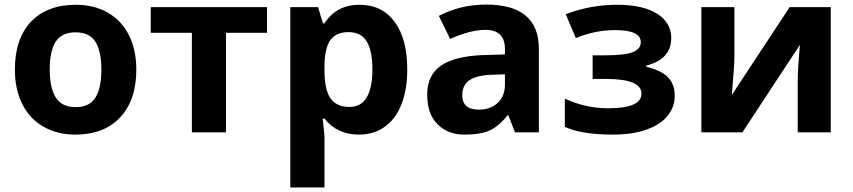

<svg xmlns="http://www.w3.org/2000/svg" viewBox="-20 -577 3720 837"><path d="M574.2 -273.9Q574.2 -140.6 503.9 -65.4Q433.6 9.8 308.1 9.8Q229.5 9.8 169.4 -24.7Q109.4 -59.1 77.1 -123.5Q44.9 -188 44.9 -273.9Q44.9 -407.7 114.7 -481.9Q184.6 -556.2 311 -556.2Q389.6 -556.2 449.7 -522Q509.8 -487.8 542 -423.8Q574.2 -359.9 574.2 -273.9ZM223.1 -395.8Q196.8 -355.5 196.8 -274.2Q196.8 -192.9 223.4 -151.4Q250 -109.9 309.8 -109.9Q369.6 -109.9 395.8 -151.1Q421.9 -192.4 421.9 -273.7Q421.9 -355 395.5 -395.5Q369.1 -436 309.3 -436Q249.5 -436 223.1 -395.8Z M1144 -545.9V-434.1H965.3V0H816.4V-434.1H637.2V-545.9Z M1420.9 -403.3Q1395.5 -369.1 1394.5 -291V-274.9Q1394 -187 1420.4 -148.9Q1446.8 -110.8 1503.4 -110.8Q1603.5 -110.8 1603.5 -275.9Q1603 -356.4 1578.6 -396.5Q1554.2 -436.5 1500.5 -437Q1446.8 -437.5 1420.9 -403.3ZM1545.4 9.8Q1449.2 9.8 1394.5 -60.1H1386.7Q1394.5 8.3 1394.5 19V240.2H1245.6V-545.9H1366.7L1387.7 -475.1H1394.5Q1446.8 -556.2 1546.4 -556.2Q1646 -556.2 1700.7 -481.4Q1755.4 -406.7 1755.4 -273.9Q1755.4 -186.5 1730 -122.1Q1704.6 -57.6 1656.7 -23.9Q1609.4 9.8 1545.4 9.8Z M1995.1 -162.1Q1995.1 -99.1 2067.4 -99.1Q2119.1 -99.1 2150.1 -128.9Q2181.2 -158.7 2181.2 -208V-252.9L2123.5 -251Q2058.6 -249 2026.9 -227.5Q1995.1 -206.1 1995.1 -162.1ZM2086.4 -336.9 2181.2 -339.8V-363.8Q2181.2 -446.8 2096.2 -446.8Q2030.8 -446.8 1942.4 -407.2L1893.1 -507.8Q1987.3 -557.1 2099.6 -557.1Q2329.1 -557.1 2329.1 -363.8V0H2225.1L2196.3 -74.2H2192.4Q2154.8 -26.9 2115 -8.5Q2075.2 9.8 2003.9 9.8Q1932.6 9.8 1887.5 -35.2Q1842.3 -80.1 1842.3 -165Q1842.3 -250 1903.1 -291.3Q1963.9 -332.5 2086.4 -336.9Z M2631.3 -105Q2776.4 -105 2776.4 -168.9Q2776.4 -232.9 2621.1 -232.9H2563.5V-335.9H2618.2Q2702.6 -335.9 2738 -349.6Q2773.4 -363.3 2773.4 -393.1Q2773.4 -445.8 2662.1 -445.8Q2574.2 -445.8 2490.2 -411.1L2446.3 -515.1Q2554.7 -556.2 2668.9 -556.2Q2783.2 -556.2 2844.7 -517.1Q2906.2 -478 2906.2 -411.1Q2906.2 -318.8 2797.4 -291V-286.1Q2864.3 -269.5 2892.8 -239.3Q2921.4 -209 2921.4 -159.2Q2921.4 -109.4 2889.2 -70.8Q2856.9 -32.2 2795.9 -11.2Q2734.9 9.8 2652.3 9.8Q2515.6 9.8 2442.4 -23.9V-147Q2532.7 -105 2631.3 -105Z M3181.6 -545.9V-330.1Q3181.6 -295.9 3170.4 -163.1L3422.4 -545.9H3601.6V0H3457.5V-217.8Q3457.5 -275.9 3467.3 -381.8L3216.3 0H3037.6V-545.9Z"/></svg>

Font: NotoSans-Bold
Style: Bold
Weight: 700
Designer: Monotype Design team
Foundry: Monotype Imaging Inc.
Version: Version 1.04